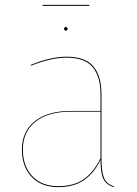

<svg xmlns="http://www.w3.org/2000/svg" viewBox="-20 -760 564 789"><path d="M449 6 447 9Q416 -1 404.5 -25.5Q393 -50 393 -103Q366 -47 324 -19Q282 9 220 9Q149 9 109.5 -33.5Q70 -76 70 -145Q70 -220 123 -262Q176 -304 269 -304H393V-372Q393 -446 360.5 -484.5Q328 -523 254 -523Q189 -523 108 -490L106 -493Q187 -527 254 -527Q330 -527 363.5 -487.5Q397 -448 397 -372V-110Q397 -54 407.5 -29Q418 -4 449 6ZM393 -110V-301H270Q178 -301 126 -260Q74 -219 74 -145Q74 -78 112.5 -36.5Q151 5 220 5Q283 5 324 -23.5Q365 -52 393 -110ZM258 -641Q258 -639 256 -636.5Q254 -634 251 -634Q247 -634 245 -636.5Q243 -639 243 -641Q243 -644 245 -646.5Q247 -649 251 -649Q254 -649 256 -646.5Q258 -644 258 -641ZM155 -736V-740H347V-736Z"/></svg>

Font: FiraGO Four
Style: Regular
Weight: 100
Designer: bBox Type
Foundry: bBox Type GmbH
Version: Version 1.001